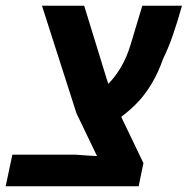

<svg xmlns="http://www.w3.org/2000/svg" viewBox="-52 -651 656 671"><path d="M-32.2 0 -8.8 -110.4H212.9Q231.4 -108.9 250 -107.7Q268.6 -106.4 287.1 -105.5L215.3 -254.9L94.7 -630.9H242.2L321.8 -372.1Q323.2 -368.7 324.5 -364.7Q325.7 -360.8 326.7 -357.9Q351.6 -383.8 370.8 -416.3Q390.1 -448.7 404.3 -494.6L445.3 -630.9H584Q567.4 -572.3 552 -527.8Q536.6 -483.4 518.1 -445.8Q501.5 -398.4 480.2 -362.3Q459 -326.2 435.1 -299.8Q420.4 -283.7 404.5 -269.5Q388.7 -255.4 371.6 -242.7L449.2 -81.1L432.6 0Z"/></svg>

Font: Open Sans SemiCondensed
Style: Bold Italic
Weight: 700
Width: 4
Italic angle: -12°
Designer: Monotype Design Team
Foundry: Monotype Imaging Inc.
Version: Version 3.003